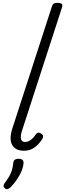

<svg xmlns="http://www.w3.org/2000/svg" viewBox="-20 -1035 455 1340"><path d="M147 17Q88 17 65 -23.5Q42 -64 67 -141L342 -989Q347 -1005 355 -1010Q363 -1015 380 -1015Q404 -1015 411 -1007.5Q418 -1000 413 -984L133 -121Q121 -83 127 -63.5Q133 -44 155 -44Q171 -44 185 -52Q199 -60 210.5 -72.5Q222 -85 229 -96Q234 -104 243 -108Q252 -112 266 -103Q280 -95 280.5 -85.5Q281 -76 276 -66Q264 -47 246 -27.5Q228 -8 203.5 4.5Q179 17 147 17ZM16 281Q6 273 5 264.5Q4 256 11 245Q30 220 43 198Q56 176 63 153Q70 130 73 100Q75 85 84.5 79Q94 73 109 73Q128 73 137 81.5Q146 90 144 105Q143 127 132 155Q121 183 102 212Q83 241 57 269Q47 279 36.5 283.5Q26 288 16 281Z"/></svg>

Font: Playwrite RO Light
Style: Regular
Weight: 300
Version: Version 1.002